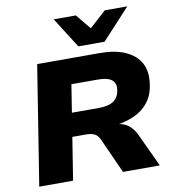

<svg xmlns="http://www.w3.org/2000/svg" viewBox="-99 -1031 1009 1118"><g transform="rotate(-10 405.5 -472.5)"><path d="M42 0 154 -705H523Q614 -705 674.5 -678Q735 -651 762.5 -601.5Q790 -552 780 -480Q772 -412 735.5 -367.5Q699 -323 639.5 -299.5Q580 -276 503 -271L508 -281L550 -280Q588 -277 616 -257Q644 -237 663 -197L755 0H537L443 -209Q436 -224 426 -233.5Q416 -243 401 -247.5Q386 -252 362 -252H282L242 0ZM304 -391H463Q522 -391 552 -412.5Q582 -434 587 -476Q593 -516 568 -535.5Q543 -555 484 -555H330ZM408 -765 294 -945H425L498 -856L596 -945H729L563 -765Z"/></g></svg>

Font: Nunito Sans 10pt SemiExpanded Black
Style: Italic
Weight: 900
Width: 6
Italic angle: -9°
Designer: Vernon Adams
Foundry: Vernon Adams
Version: Version 3.101;gftools[0.9.27]